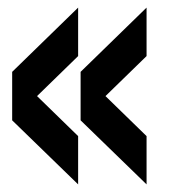

<svg xmlns="http://www.w3.org/2000/svg" viewBox="-20 -567 448 505"><path d="M185.5 -419.5 12 -250.5V-378L185.5 -547ZM185.5 -82 12 -250.5V-378L185.5 -209ZM365.5 -419.5 192 -250.5V-378L365.5 -547ZM365.5 -82 192 -250.5V-378L365.5 -209Z"/></svg>

Font: Big Shoulders Thin ExtraBold
Style: Regular
Weight: 800
Version: Version 2.002